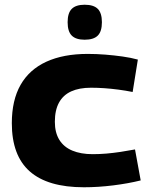

<svg xmlns="http://www.w3.org/2000/svg" viewBox="-20 -782 637 812"><path d="M30 -261Q30 -358 67 -423Q104 -488 176 -521Q248 -554 351 -554Q388 -554 425.5 -551Q463 -548 498.5 -543Q534 -538 563 -530L541 -393Q511 -399 480.5 -403Q450 -407 421 -409Q392 -411 365 -411Q315 -411 281 -395.5Q247 -380 229.5 -348Q212 -316 212 -267Q212 -221 231 -190.5Q250 -160 286 -145Q322 -130 372 -130Q401 -130 430 -132.5Q459 -135 489 -139.5Q519 -144 551 -150L575 -19Q523 -6 459 2Q395 10 335 10Q182 10 106 -57Q30 -124 30 -261ZM338 -614Q301 -614 283.5 -631.5Q266 -649 266 -688Q266 -727 283.5 -744.5Q301 -762 338 -762Q376 -762 393.5 -744.5Q411 -727 411 -688Q411 -649 393.5 -631.5Q376 -614 338 -614Z"/></svg>

Font: Georama SemiExpanded
Style: Bold
Weight: 700
Width: 6
Designer: Jean-Baptiste Levee
Foundry: Production Type
Version: Version 1.001